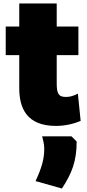

<svg xmlns="http://www.w3.org/2000/svg" viewBox="-20 -700 502 1107"><path d="M13 -547V-382H91V-192C91 -74 136 26 303 26C361 26 413 11 445 -3L429 -160C403 -147 384 -141 360 -141C316 -141 307 -162 307 -222V-382H432V-547H307V-680H91V-547ZM337 387C394 300 422 230 422 116L392 86H223C235 130 235 146 235 161C235 213 222 265 185 344Z"/></svg>

Font: Repo ExtraBlack
Style: Regular
Weight: 400
Designer: Stefan Peev
Foundry: Context Ltd
Version: Version 001.502